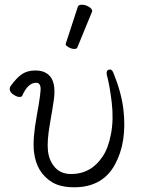

<svg xmlns="http://www.w3.org/2000/svg" viewBox="-20 -779 598 812"><path d="M309 -750Q311 -759 326 -759Q341 -759 355.5 -750.5Q370 -742 370 -732Q370 -730 369 -729L307 -578Q305 -572 294 -572Q283 -572 270.5 -579Q258 -586 258 -590V-594ZM431 -468Q430 -485 446 -485Q454 -485 460 -470Q494 -386 502 -315Q518 -177 465.5 -82Q413 13 294 13Q236 13 201 -8Q134 -49 124 -135Q117 -189 135.5 -289.5Q154 -390 151.5 -409.5Q149 -429 133 -429Q98 -429 74 -374Q72 -369 62 -369Q52 -369 37.5 -378.5Q23 -388 21.5 -398.5Q20 -409 25 -415Q50 -450 73 -465.5Q96 -481 130 -481Q164 -481 185 -463Q218 -435 208 -359Q204 -329 191 -255Q178 -181 183 -139.5Q188 -98 213 -70.5Q238 -43 281 -43Q365 -43 414 -117Q438 -152 449.5 -213Q461 -274 452.5 -346Q444 -418 431 -465Z"/></svg>

Font: ToneOZ-Pinyin-WenKai-Light
Style: Light
Weight: 300
Designer: Fontworks Inc.
Foundry: ToneOZ
Version: Version 0.240331